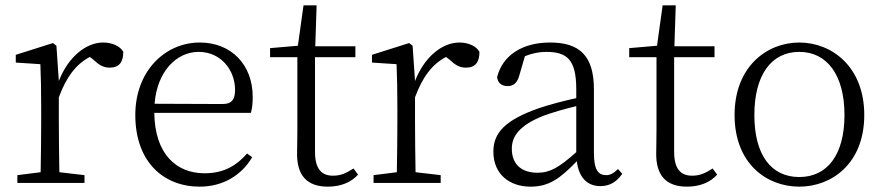

<svg xmlns="http://www.w3.org/2000/svg" viewBox="-20 -684 3303 718"><path d="M191 -513 178 -523 39 -479V-450L131 -444C133 -396 134 -347 134 -281V-227C134 -175 133 -95 132 -40L45 -29V0H296V-29L202 -40C201 -96 200 -175 200 -227V-320C228 -396 264 -444 316 -471L329 -461C349 -442 366 -431 390 -431C426 -431 441 -452 441 -490C430 -511 400 -525 366 -525C300 -525 234 -469 200 -381Z M558 -296C568 -420 642 -490 723 -490C806 -490 859 -422 859 -348C859 -315 849 -295 812 -295ZM918 -262C923 -277 925 -297 925 -322C925 -442 845 -525 727 -525C598 -525 486 -419 486 -254C486 -79 591 14 727 14C813 14 883 -28 923 -96L904 -110C864 -64 816 -36 745 -36C640 -36 559 -107 557 -262Z M1302 -54C1274 -36 1254 -27 1225 -27C1182 -27 1158 -53 1158 -116V-470H1309V-511H1159L1164 -664H1115L1094 -513L990 -504V-470H1092V-196C1092 -159 1091 -137 1091 -114C1089 -28 1128 14 1206 14C1254 14 1293 -2 1319 -31Z M1523 -513 1510 -523 1371 -479V-450L1463 -444C1465 -396 1466 -347 1466 -281V-227C1466 -175 1465 -95 1464 -40L1377 -29V0H1628V-29L1534 -40C1533 -96 1532 -175 1532 -227V-320C1560 -396 1596 -444 1648 -471L1661 -461C1681 -442 1698 -431 1722 -431C1758 -431 1773 -452 1773 -490C1762 -511 1732 -525 1698 -525C1632 -525 1566 -469 1532 -381Z M2135 -115C2071 -58 2037 -38 1990 -38C1933 -38 1894 -67 1894 -128C1894 -172 1919 -214 2012 -251C2045 -263 2092 -277 2135 -287ZM2291 -52C2276 -37 2263 -29 2247 -29C2217 -29 2201 -49 2201 -112V-350C2201 -476 2147 -525 2037 -525C1934 -525 1860 -478 1839 -396C1841 -375 1855 -362 1878 -362C1901 -362 1915 -375 1922 -402L1943 -474C1971 -485 1997 -490 2022 -490C2100 -490 2135 -462 2135 -350V-317C2089 -307 2039 -294 1997 -280C1867 -235 1825 -186 1825 -117C1825 -31 1887 14 1964 14C2033 14 2074 -16 2137 -81C2144 -23 2174 12 2225 12C2257 12 2284 -1 2307 -34Z M2645 -54C2617 -36 2597 -27 2568 -27C2525 -27 2501 -53 2501 -116V-470H2652V-511H2502L2507 -664H2458L2437 -513L2333 -504V-470H2435V-196C2435 -159 2434 -137 2434 -114C2432 -28 2471 14 2549 14C2597 14 2636 -2 2662 -31Z M2969 14C3090 14 3212 -72 3212 -254C3212 -435 3090 -525 2969 -525C2848 -525 2727 -435 2727 -254C2727 -72 2847 14 2969 14ZM2969 -22C2864 -22 2801 -104 2801 -254C2801 -403 2864 -490 2969 -490C3073 -490 3138 -403 3138 -254C3138 -104 3073 -22 2969 -22Z"/></svg>

Font: Noto Serif CJK JP Light
Style: Regular
Weight: 300
Designer: Ryoko NISHIZUKA 西塚涼子 (kana & ideographs); Frank Grießhammer (Latin, Greek & Cyrillic); Wenlong ZHANG 张文龙 (bopomofo); San
Foundry: Adobe Systems Incorporated
Version: Version 1.001;PS 1.001;hotconv 16.6.54;makeotf.lib2.5.65590